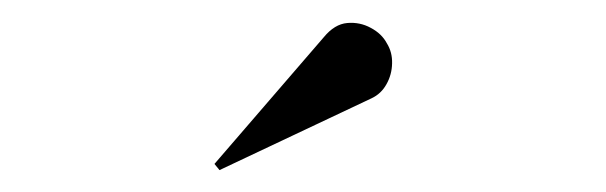

<svg xmlns="http://www.w3.org/2000/svg" viewBox="-20 -996 540 171"><path d="M175.5 -844.5 171 -850 268.5 -963Q278 -974.5 289.2 -975.5Q300.5 -976.5 310.2 -971.2Q320 -966 324.5 -957.5Q329.5 -949.5 329.2 -939.5Q329 -929.5 324.2 -921Q319.5 -912.5 311 -908.5Z"/></svg>

Font: Bodoni Moda 28pt
Style: Regular
Weight: 400
Designer: Owen Earl
Foundry: indestructible type
Version: Version 2.005